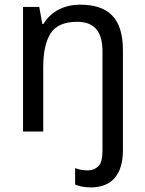

<svg xmlns="http://www.w3.org/2000/svg" viewBox="-20 -566 624 826"><path d="M371.1 240.2C465.3 240.2 508.8 179.7 508.8 80.1V-350.1C508.8 -487.3 446.8 -545.9 324.2 -545.9C259.8 -545.9 200.2 -519 167 -462.9H162.1L148.9 -536.1H79.1V0H166V-278.8C166 -341.8 176.8 -389.6 198.2 -422.9C219.2 -455.6 257.3 -472.2 312 -472.2C386.7 -472.2 420.9 -429.7 420.9 -344.2V83C420.9 115.7 415 137.7 402.8 149.4C390.6 161.1 376 167 358.9 167C335.9 167 320.3 163.6 303.2 157.2V228C318.8 234.4 340.3 240.2 371.1 240.2Z"/></svg>

Font: Avrile Sans
Style: Regular
Weight: 400
Designer: Monotype Design Team, Google (font), Stefan Peev (BGR Cyrillic), Cristiano Sobral (main changes)
Foundry: The Avrile Sans Project Authors
Version: Version 3.110